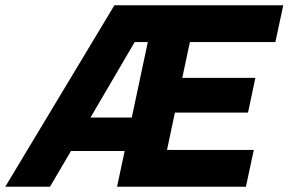

<svg xmlns="http://www.w3.org/2000/svg" viewBox="-80 -710 1097 730"><path d="M-60 0 355 -690H997L967 -550H642L613 -414H891L863 -282H585L555 -140H885L855 0H365L394 -136H190L110 0ZM264 -263H421L482 -550H432Z"/></svg>

Font: Radio Canada
Style: Italic
Weight: 400
Italic angle: -12°
Designer: Charles Daoud, Etienne Aubert Bonn, Alexandre Saumier Demers, Jacques Le Bailly
Foundry: Radio-Canada
Version: Version 2.104;gftools[0.9.28.dev5+ged2979d]